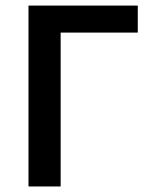

<svg xmlns="http://www.w3.org/2000/svg" viewBox="-20 -674 550 694"><path d="M83 0V-653.8H478V-556.2H199.2V0Z"/></svg>

Font: SourceSansPro-Semibold
Style: Regular
Weight: 600
Designer: Paul D. Hunt
Foundry: Adobe Systems Incorporated
Version: Version 2.020;PS 2.0;hotconv 1.0.86;makeotf.lib2.5.63406